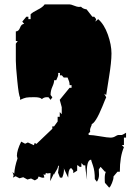

<svg xmlns="http://www.w3.org/2000/svg" viewBox="-20 -761 616 888"><path d="M210.9 39.6 200.7 41Q195.8 41 192.4 38.6L189 48.3L181.2 44.4L185.1 59.6Q182.6 61 177.2 61Q171.9 61 158.7 55.2L153.8 65.9L141.1 73.2L123.5 64.5L106.9 69.3L87.4 58.6L70.3 63.5L52.2 54.2L39.6 60.5L43 50.3L37.6 34.2L45.9 42.5Q47.9 9.8 61 -27.8L58.1 -40Q58.1 -65.9 78.1 -106L96.2 -96.2L108.9 -102.1L136.7 -89.4L140.6 -100.1L148.4 -95.2L222.2 -165.5L221.7 -176.3H230L246.6 -199.2V-220.7H256.3V-242.7L265.6 -232.9V-265.1L256.3 -299.3L301.8 -355H311V-367.2H301.8V-371.1Q301.8 -382.3 292.5 -402.3H274.9L266.1 -412.6H257.3V-423.8H248.5L249.5 -418.9Q249.5 -408.7 240.2 -390.1H230.5Q230.5 -377.9 222.2 -359.9Q213.9 -341.8 213.9 -321.8L222.2 -311L213.9 -299.3L204.6 -311L197.3 -311.5Q182.6 -311.5 173.8 -302.7Q166.5 -311.5 138.9 -311.5Q111.3 -311.5 101.3 -309.6Q91.3 -307.6 72.8 -299.3V-311Q66.9 -317.4 60.1 -386Q53.2 -454.6 53.2 -480V-559.1L62 -571.3H53.2V-615.7Q66.4 -615.7 72.8 -633.1Q79.1 -650.4 91.8 -650.4L83 -661.1L101.6 -683.6H111.3V-672.4H121.6V-694.8Q130.9 -704.6 154.3 -716.1Q177.7 -727.5 186.5 -740.7H301.8Q308.1 -740.7 322.5 -734.9Q336.9 -729 344.2 -729Q351.6 -729 354.5 -730Q363.8 -719.7 380.4 -717.8L407.2 -683.6H416L424.8 -672.4L420.9 -661.1L434.1 -672.4Q461.9 -648.4 478.8 -601.1Q495.6 -553.7 495.6 -513.9Q495.6 -474.1 484.1 -403.8Q472.7 -333.5 471.2 -321.8L461.9 -327.6L471.2 -311Q467.8 -304.7 454.1 -270Q421.4 -189.5 401.4 -186H405.3Q396.5 -167 396.5 -160.2Q396.5 -153.3 397.5 -152.3L388.2 -141.6L391.6 -136.7Q407.7 -136.7 442.9 -130.6Q478 -124.5 491 -124.5Q503.9 -124.5 513.4 -130.6Q522.9 -136.7 527.8 -136.7H543.5Q545.9 -136.7 563 -147V-124.5H553.2V-90.3H543.5L553.2 -80.1Q534.2 -36.6 534.2 33.2H523.4L504.9 55.2V58.6Q504.9 67.9 497.8 85.7Q490.7 103.5 484.9 106.9L465.3 84.5Q464.4 79.6 464.4 62Q464.4 44.4 469.7 33.2H465.3L445.3 10.7L437 22.5L438 47.4Q438 64.9 428.2 79.6L418.5 67.4Q418.5 28.8 409.9 4.6Q401.4 -19.5 401.4 -22.5Q381.3 -21.5 381.3 37.1Q381.3 45.4 382.1 57.4Q382.8 69.3 382.8 70.8Q374.5 21 374.5 3.9H366.7L356.4 -6.8V10.7H348.6L339.8 3.4L336.9 3.9V28.3L318.8 39.6V28.3L311 17.6H305.7Q295.4 26.4 295.4 60.5L274.9 17.1L275.9 23.4Q275.9 43 266.1 63.5V60.5H257.3L248.5 37.6L252.4 5.9H248.5Q248.5 15.1 240.2 27.8Q231.9 40.5 230.5 46.9V41Q227.5 44.4 220 60.8Q212.4 77.1 211.9 77.1L213.9 39.6Z"/></svg>

Font: Butcherman
Style: Regular
Weight: 400
Version: Version 001.003